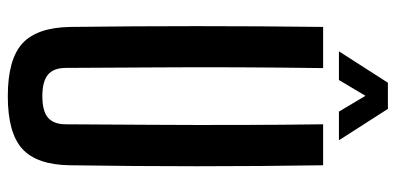

<svg xmlns="http://www.w3.org/2000/svg" viewBox="-281 -725 1014 492"><g transform="rotate(90 226.0 -479.0)"><path d="M226.5 8Q132.5 8 91.5 -29.2Q50.5 -66.5 49 -152Q47 -314.5 47 -476.2Q47 -638 49 -800H154.5Q153 -692 152.5 -581.2Q152 -470.5 152.8 -360Q153.5 -249.5 154 -141Q154 -109.5 171.2 -95Q188.5 -80.5 226.5 -80.5Q264.5 -80.5 281.5 -95Q298.5 -109.5 298.5 -141Q299 -249.5 299.8 -360Q300.5 -470.5 300.2 -581.2Q300 -692 298.5 -800H403.5Q406 -638 406 -476.2Q406 -314.5 403.5 -152Q402.5 -66.5 361.5 -29.2Q320.5 8 226.5 8ZM111.5 -840.5 192 -966H259L339.5 -840.5H266L225.5 -908.5L185 -840.5Z"/></g></svg>

Font: Big Shoulders Medium
Style: Regular
Weight: 500
Designer: Patric King
Foundry: XO Type Co
Version: Version 2.002